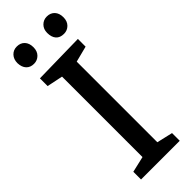

<svg xmlns="http://www.w3.org/2000/svg" viewBox="-289 -908 933 933"><g transform="rotate(-45 177.5 -442.0)"><path d="M311 -700V-647L229 -626V-72L311 -53V0H45V-53L127 -72V-625L45 -642V-695ZM20 -824Q20 -851 35.5 -867.5Q51 -884 75 -884Q100 -884 115 -868Q130 -852 130 -824Q130 -797 114 -781Q98 -765 75 -765Q50 -765 35.5 -780.5Q21 -796 20 -824ZM226 -826Q226 -852 242 -868Q258 -884 281 -884Q306 -884 321 -868Q336 -852 336 -824Q336 -797 320 -781Q304 -765 281 -765Q254 -765 240 -781Q226 -797 226 -826Z"/></g></svg>

Font: Bitter Pro Medium
Style: Regular
Weight: 500
Designer: Sol Matas, and Bitter project Authors
Foundry: Sol Matas
Version: Version 1.010